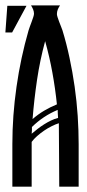

<svg xmlns="http://www.w3.org/2000/svg" viewBox="-32 -704 329 724"><path d="M-4.4 -682.1H67.9L13.7 -581.5H-11.7ZM194.3 -683.6Q189.5 -676.8 186 -668.5Q182.6 -660.2 182.6 -650.9Q182.6 -646.5 185.3 -638.4Q188 -630.4 191.4 -621.1Q194.8 -611.8 198.5 -603Q202.1 -594.2 203.6 -589.4Q218.8 -539.6 230.2 -485.8Q241.7 -432.1 249.5 -377.2Q257.3 -322.3 261 -267.1Q264.6 -211.9 264.6 -160.2V0H191.4Q191.4 -60.5 190.7 -119.6Q189.9 -178.7 189.9 -239.3Q177.2 -235.4 162.6 -228Q147.9 -220.7 134 -211.2Q120.1 -201.7 107.7 -190.7Q95.2 -179.7 87.4 -168.9V0H14.6V-160.2Q14.6 -267.6 30.3 -377Q45.9 -486.3 75.7 -589.4Q77.1 -594.7 80.6 -603.8Q84 -612.8 87.4 -622.1Q90.8 -631.3 93.5 -639.6Q96.2 -647.9 96.2 -652.3Q96.2 -660.6 92.8 -668.7Q89.4 -676.8 85 -683.6ZM90.8 -254.9Q111.3 -272.9 134.5 -286.6Q157.7 -300.3 182.6 -310.5Q176.3 -371.1 165.5 -430.4Q154.8 -489.7 138.2 -548.8Q118.7 -477.1 107.7 -403.1Q96.7 -329.1 90.8 -254.9ZM185.5 -289.6Q130.4 -266.6 88.4 -225.1Q88.4 -219.2 88.4 -212.6Q88.4 -206.1 87.4 -199.7Q98.1 -209 109.9 -218Q121.6 -227.1 134.3 -235.1Q147 -243.2 160.2 -249.5Q173.3 -255.9 187 -259.3Q186.5 -266.6 186 -274.4Q185.5 -282.2 185.5 -289.6Z"/></svg>

Font: XAYAX
Style: Regular
Weight: 400
Designer: Peter Wiegel
Foundry: Peter Wiegel
Version: Version 1.000 2009 initial release